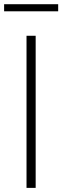

<svg xmlns="http://www.w3.org/2000/svg" viewBox="-43 -914 303 934"><path d="M86 0V-740H130.5V0ZM-23 -859V-893.5H240V-859Z"/></svg>

Font: Encode Sans Semi Condensed ExLight
Style: Regular
Weight: 275
Width: 4
Designer: Multiple Designers
Foundry: Impallari Type
Version: Version 2.000